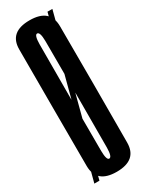

<svg xmlns="http://www.w3.org/2000/svg" viewBox="-184 -713 576 751"><g transform="rotate(-30 103.5 -338.0)"><path d="M2.5 0H25.5L202 -674H180ZM102 4Q193.5 4 194 -74.5Q194.5 -153 194.5 -337.5Q194.5 -521.5 194 -600.8Q193.5 -680 102 -680Q10.5 -680 10.5 -601.5Q10.5 -523 10.5 -337.5Q10.5 -153 11 -74.5Q11.5 4 102 4ZM102 -55.5Q90 -55.5 89.5 -97.2Q89 -139 89 -337.5Q89 -538 89.5 -579.2Q90 -620.5 102 -620.5Q115 -620.5 115.5 -579.2Q116 -538 116 -337.5Q116 -139 115.5 -97.2Q115 -55.5 102 -55.5Z"/></g></svg>

Font: Anybody UltraCondensed
Style: Regular
Weight: 400
Width: 1
Version: Version 1.113;gftools[0.9.25]